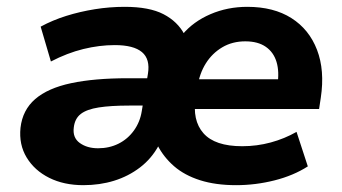

<svg xmlns="http://www.w3.org/2000/svg" viewBox="-20 -531 1002 562"><path d="M224 11Q167 11 124 -10.5Q81 -32 58 -70Q35 -108 40 -157Q46 -209 83 -241Q120 -273 188 -287.5Q256 -302 355 -302H434L422 -222H358Q304 -222 269 -216.5Q234 -211 216.5 -197.5Q199 -184 196 -158Q192 -128 213.5 -112.5Q235 -97 267 -97Q300 -97 327 -110.5Q354 -124 372 -149Q390 -174 395 -206L413 -315Q420 -358 395.5 -378.5Q371 -399 316 -399Q271 -399 224 -387.5Q177 -376 129 -351L99 -453Q134 -472 174 -484.5Q214 -497 257.5 -504Q301 -511 345 -511Q417 -511 458.5 -489.5Q500 -468 520 -430H514Q546 -468 596 -489.5Q646 -511 704 -511Q781 -511 833 -478Q885 -445 908 -385Q931 -325 919 -245L914 -212H524L537 -299H810L792 -282Q798 -321 789.5 -349.5Q781 -378 758 -394Q735 -410 698 -410Q660 -410 630.5 -392.5Q601 -375 582.5 -345.5Q564 -316 558 -277L553 -246Q542 -179 575.5 -141Q609 -103 689 -103Q732 -103 772.5 -114Q813 -125 848 -145L881 -44Q839 -17 783.5 -3Q728 11 671 11Q611 11 565.5 -3.5Q520 -18 489.5 -44.5Q459 -71 441 -106H445Q424 -67 390 -41Q356 -15 314 -2Q272 11 224 11Z"/></svg>

Font: Nunito Sans 8pt ExtraBold
Style: Italic
Weight: 800
Italic angle: -9°
Version: Version 3.101;gftools[0.9.27]